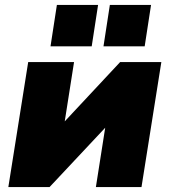

<svg xmlns="http://www.w3.org/2000/svg" viewBox="-20 -763 691 783"><path d="M14 0ZM14 0 95 -510H282L244 -268L470 -510H638L557 0H371L409 -242L182 0ZM402 -574 428 -743H596L570 -574ZM186 -574 212 -743H380L354 -574Z"/></svg>

Font: Winston Black
Style: Italic
Weight: 900
Italic angle: -9°
Designer: Original fonts by Vernon Adams / Changes by Cristiano Sobral
Foundry: VOriginal fonts by Vernon Adams / Changes by Cristiano Sobral
Version: Version 2.503;July 17, 2020;FontCreator 13.0.0.2655 64-bit